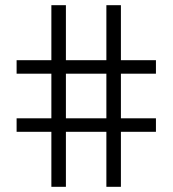

<svg xmlns="http://www.w3.org/2000/svg" viewBox="-20 -720 665 740"><path d="M234 0H178V-212H44V-264H178V-436H44V-488H178V-700H234V-488H390V-700H446V-488H581V-436H446V-264H581V-212H446V0H390V-212H234ZM234 -436V-264H390V-436Z"/></svg>

Font: Space Grotesk Variable Light
Style: Regular
Weight: 300
Designer: Florian Karsten
Foundry: Florian Karsten
Version: Version 2.000